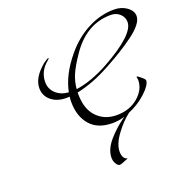

<svg xmlns="http://www.w3.org/2000/svg" viewBox="-206 -1074 1585 1640"><g transform="rotate(-20 586.0 -254.0)"><path d="M477 -356Q614 -374 778 -464Q1082 -633 1082 -747Q1082 -790 1049 -821Q1016 -852 966 -852Q742 -852 596 -634Q536 -546 509.5 -485Q483 -424 477 -356ZM405 -353Q434 -502 558 -652Q648 -762 766 -824Q884 -886 1008 -886Q1075 -886 1123.5 -851Q1172 -816 1172 -768Q1172 -734 1141.5 -694.5Q1111 -655 1052 -611.5Q993 -568 933.5 -531Q874 -494 790 -448Q626 -357 475 -326Q475 -288 478 -262Q489 -153 556.5 -91.5Q624 -30 725 -30Q843 -30 920.5 -97Q998 -164 998 -250Q998 -257 996 -265.5Q994 -274 994 -276Q994 -282 998 -282Q1001 -282 1022 -266Q1061 -235 1061 -224Q1061 -183 991.5 -118Q922 -53 829 -14Q762 37 700.5 120.5Q639 204 639 272Q639 308 652.5 327Q666 346 679 346Q682 346 682 350Q682 351 657 360Q651 362 638.5 367.5Q626 373 617 375.5Q608 378 601 378Q595 378 585 369.5Q575 361 565.5 341.5Q556 322 556 298Q556 222 623 144.5Q690 67 779 5Q723 22 669 22Q534 22 465 -58Q396 -138 396 -268Q396 -292 399 -316Q389 -315 369 -315Q285 -315 232.5 -359Q180 -403 180 -472Q180 -568 294 -662Q304 -670 319.5 -679Q335 -688 338 -688Q343 -688 343 -684Q343 -683 327 -669Q245 -601 245 -504Q245 -442 289 -400.5Q333 -359 405 -353Z"/></g></svg>

Font: Miama Nueva
Style: Medium
Weight: 400
Italic angle: -28°
Version: Version 1.0